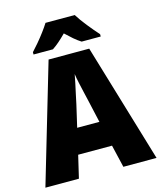

<svg xmlns="http://www.w3.org/2000/svg" viewBox="-133 -1022 936 1118"><g transform="rotate(-15 335.0 -463.5)"><path d="M470 0 438 -136H234L202 0H0L211 -716H456L670 0ZM373 -422Q368 -444 360.5 -476Q353 -508 346 -540Q339 -572 336 -595Q332 -573 325.5 -542Q319 -511 312 -479.5Q305 -448 300 -423L269 -289H403ZM425 -927Q446 -893 478.5 -852.5Q511 -812 539 -781V-767H424Q402 -781 381 -799Q360 -817 336 -840Q312 -816 292 -798.5Q272 -781 251 -767H134V-781Q151 -799 173 -825Q195 -851 215.5 -878.5Q236 -906 249 -927Z"/></g></svg>

Font: Noto Sans Gurmukhi UI SemiCondensed Black
Style: Regular
Weight: 900
Width: 4
Designer: Jelle Bosma - Monotype Design Team
Foundry: Monotype Imaging Inc.
Version: Version 2.004; ttfautohint (v1.8.4.7-5d5b)